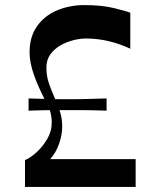

<svg xmlns="http://www.w3.org/2000/svg" viewBox="-20 -733 640 753"><path d="M78 0V-105Q99 -114 123 -135.5Q147 -157 165 -187.5Q183 -218 183 -254Q183 -271 178.5 -290Q174 -309 164 -326Q130 -391 113 -439.5Q96 -488 96 -528Q96 -589 125.5 -630.5Q155 -672 204 -692.5Q253 -713 311 -713Q378 -713 426 -701.5Q474 -690 491 -683V-542Q448 -562 404.5 -572Q361 -582 317 -582Q295 -582 268.5 -575.5Q242 -569 218 -555.5Q194 -542 178 -520.5Q162 -499 162 -468Q162 -437 170.5 -410.5Q179 -384 191 -357Q204 -328 214 -299Q224 -270 224 -237Q224 -205 212 -170Q200 -135 177 -109H512V0ZM92 -347Q122 -346 142.5 -345.5Q163 -345 179.5 -344.5Q196 -344 211 -344Q226 -344 245 -344Q264 -344 279 -344Q294 -344 310.5 -344.5Q327 -345 347.5 -345.5Q368 -346 398 -347V-299Q368 -300 347.5 -300.5Q327 -301 310.5 -301Q294 -301 279 -301Q264 -301 245 -301Q226 -301 211 -301Q196 -301 179.5 -301Q163 -301 142.5 -300.5Q122 -300 92 -299Z"/></svg>

Font: Ojuju SemiBold
Style: Regular
Weight: 600
Designer: Chisaokwu Joboson, Mirko Velimirovic
Foundry: Udi Foundry
Version: Version 1.000